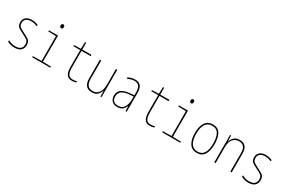

<svg xmlns="http://www.w3.org/2000/svg" viewBox="122 -1961 4757 3199"><g transform="rotate(30 2500.0 -362.0)"><path d="M404 -129Q404 -200 361 -228Q318 -256 262 -283Q210 -309 176.5 -332Q143 -355 143 -407Q143 -460 178.5 -486Q214 -512 270 -512Q336 -512 384 -485L396 -509Q340 -537 271 -537Q196 -537 156.5 -501Q117 -465 117 -408Q117 -342 157 -313.5Q197 -285 255 -258Q307 -234 342 -210Q377 -186 377 -130Q377 -16 244 -16Q173 -16 107 -53V-23Q130 -11 165 -0.5Q200 10 244 10Q324 10 364 -27.5Q404 -65 404 -129Z M789 -697Q789 -711 783 -722.5Q777 -734 759 -734Q740 -734 733.5 -722.5Q727 -711 727 -697Q727 -660 759 -660Q779 -660 784 -672Q789 -684 789 -697ZM932 0V-21L775 -25V-528H600V-507L749 -503V-25L582 -21V0Z M1430 -3V-28Q1394 -15 1351 -15Q1287 -15 1264 -58.5Q1241 -102 1241 -183V-503H1418V-528H1241V-659H1219L1214 -528L1084 -524V-503H1215V-180Q1215 -92 1243.5 -41Q1272 10 1351 10Q1377 10 1395.5 6Q1414 2 1430 -3Z M1890 -112H1892L1895 0H1915V-528H1889V-227Q1889 -118 1845.5 -66.5Q1802 -15 1734 -15Q1674 -15 1640 -53.5Q1606 -92 1606 -177V-528H1580V-171Q1580 10 1733 10Q1804 10 1840.5 -28.5Q1877 -67 1890 -112Z M2107 -129Q2107 -197 2155.5 -231Q2204 -265 2292 -272L2374 -278V-220Q2373 -129 2337 -71.5Q2301 -14 2220 -14Q2107 -14 2107 -129ZM2374 -98H2376L2378 0H2400V-354Q2400 -452 2365 -494.5Q2330 -537 2258 -537Q2189 -537 2122 -502L2132 -478Q2167 -497 2198 -504.5Q2229 -512 2258 -512Q2318 -512 2346 -475.5Q2374 -439 2374 -349V-302L2292 -295Q2192 -287 2136 -247.5Q2080 -208 2080 -129Q2080 -71 2114.5 -30.5Q2149 10 2220 10Q2289 10 2324 -23.5Q2359 -57 2374 -98Z M2930 -3V-28Q2894 -15 2851 -15Q2787 -15 2764 -58.5Q2741 -102 2741 -183V-503H2918V-528H2741V-659H2719L2714 -528L2584 -524V-503H2715V-180Q2715 -92 2743.5 -41Q2772 10 2851 10Q2877 10 2895.5 6Q2914 2 2930 -3Z M3289 -697Q3289 -711 3283 -722.5Q3277 -734 3259 -734Q3240 -734 3233.5 -722.5Q3227 -711 3227 -697Q3227 -660 3259 -660Q3279 -660 3284 -672Q3289 -684 3289 -697ZM3432 0V-21L3275 -25V-528H3100V-507L3249 -503V-25L3082 -21V0Z M3940 -264Q3940 -385 3897.5 -461Q3855 -537 3753 -537Q3659 -537 3609.5 -466Q3560 -395 3560 -265Q3560 -137 3607.5 -63.5Q3655 10 3751 10Q3849 10 3894.5 -63Q3940 -136 3940 -264ZM3586 -265Q3586 -383 3627.5 -447.5Q3669 -512 3753 -512Q3842 -512 3878 -443Q3914 -374 3914 -265Q3914 -147 3875.5 -81Q3837 -15 3751 -15Q3666 -15 3626 -82Q3586 -149 3586 -265Z M4111 0V-307Q4111 -411 4156.5 -461.5Q4202 -512 4270 -512Q4329 -512 4361.5 -475.5Q4394 -439 4394 -355V0H4420V-361Q4420 -537 4270 -537Q4199 -537 4161.5 -499Q4124 -461 4110 -416H4108L4105 -528H4085V0Z M4904 -129Q4904 -200 4861 -228Q4818 -256 4762 -283Q4710 -309 4676.5 -332Q4643 -355 4643 -407Q4643 -460 4678.5 -486Q4714 -512 4770 -512Q4836 -512 4884 -485L4896 -509Q4840 -537 4771 -537Q4696 -537 4656.5 -501Q4617 -465 4617 -408Q4617 -342 4657 -313.5Q4697 -285 4755 -258Q4807 -234 4842 -210Q4877 -186 4877 -130Q4877 -16 4744 -16Q4673 -16 4607 -53V-23Q4630 -11 4665 -0.5Q4700 10 4744 10Q4824 10 4864 -27.5Q4904 -65 4904 -129Z"/></g></svg>

Font: Noto Sans Mono UI Condensed Thin
Style: Regular
Weight: 250
Width: 3
Designer: Monotype Design team
Foundry: Monotype Imaging Inc.
Version: 1.000